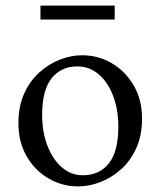

<svg xmlns="http://www.w3.org/2000/svg" viewBox="-20 -653 575 688"><path d="M274 -455Q332 -455 380.5 -426.5Q429 -398 459 -347Q489 -296 489 -228Q489 -168 468.5 -122.5Q448 -77 414 -46.5Q380 -16 339.5 -0.5Q299 15 260 15Q203 15 154 -13.5Q105 -42 75.5 -93Q46 -144 46 -212Q46 -272 66.5 -317.5Q87 -363 121 -393.5Q155 -424 195 -439.5Q235 -455 274 -455ZM277 -25Q336 -25 370 -67.5Q404 -110 404 -199Q404 -260 385.5 -309Q367 -358 334 -386.5Q301 -415 257 -415Q199 -415 165 -372.5Q131 -330 131 -241Q131 -181 149.5 -132Q168 -83 201 -54Q234 -25 277 -25ZM125 -633H391V-583H125Z"/></svg>

Font: Bona Nova SC
Style: Regular
Weight: 400
Designer: Mateusz Machalski
Foundry: Capitalics
Version: Version 4.001; ttfautohint (v1.8.4.7-5d5b)